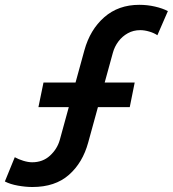

<svg xmlns="http://www.w3.org/2000/svg" viewBox="-71 -749 700 777"><path d="M60.1 7.8Q32.7 7.8 1.5 2.2Q-29.8 -3.4 -51.3 -14.6L-11.2 -112.8Q3.4 -104.5 23.2 -98.4Q43 -92.3 59.1 -92.3Q102.1 -92.3 131.3 -119.1Q160.6 -146 170.9 -182.6L270.5 -545.4Q293.5 -628.9 350.8 -679.2Q408.2 -729.5 492.7 -729.5Q525.4 -729.5 556.2 -722.4Q586.9 -715.3 608.4 -704.1L565.9 -606.4Q552.2 -615.7 533 -621.3Q513.7 -627 496.6 -627Q468.8 -627 446.3 -614.5Q423.8 -602.1 408.2 -581.3Q392.6 -560.5 385.7 -535.2L286.1 -172.9Q263.7 -90.3 207.8 -41.3Q151.9 7.8 60.1 7.8ZM84.5 -315.4 105 -415H474.1L454.1 -315.4Z"/></svg>

Font: Reddit Sans SemiBold
Style: Italic
Weight: 600
Italic angle: -11.25°
Designer: Stephen Hutchings
Version: Version 1.013